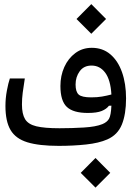

<svg xmlns="http://www.w3.org/2000/svg" viewBox="-20 -692 626 914"><path d="M259.8 2.4Q166 2.4 110.4 -14.6Q54.7 -31.7 30.3 -73Q5.9 -114.3 5.9 -187.5Q5.9 -224.1 12.7 -260.5Q19.5 -296.9 26.9 -318.4H98.1Q91.8 -278.3 88.1 -250.5Q84.5 -222.7 84.5 -194.8Q84.5 -149.4 99.4 -124.8Q114.3 -100.1 153.1 -90.8Q191.9 -81.5 263.2 -81.5Q322.8 -81.5 379.4 -85Q436 -88.4 467.3 -101.1Q489.7 -110.4 499 -126.7Q508.3 -143.1 510.3 -189L498.5 -188.5Q487.3 -173.3 464.4 -163.8Q441.4 -154.3 397.9 -154.3Q328.6 -154.3 298.1 -183.1Q267.6 -211.9 267.6 -282.7Q267.6 -331.5 286.1 -372.8Q304.7 -414.1 338.4 -439.2Q372.1 -464.4 417 -464.4Q468.8 -464.4 505.1 -433.6Q541.5 -402.8 560.8 -348.4Q580.1 -293.9 580.1 -223.6Q580.1 -148.4 560.1 -99.1Q540 -49.8 490.7 -28.3Q450.7 -10.7 389.9 -4.2Q329.1 2.4 259.8 2.4ZM510.3 -242.2Q506.3 -311.5 481 -345.7Q455.6 -379.9 416 -379.9Q378.9 -379.9 359.4 -352.8Q339.8 -325.7 339.8 -289.6Q339.8 -254.9 354.7 -241.7Q369.6 -228.5 414.1 -228.5Q442.9 -228.5 465.6 -232.4Q488.3 -236.3 510.3 -242.2ZM414.6 -531.2 344.2 -601.6 414.6 -672.4 484.9 -601.6ZM434.6 201.2 364.3 130.9 434.6 60.1 504.9 130.9Z"/></svg>

Font: Cascadia Code NF SemiLight
Style: Regular
Weight: 350
Monospace: yes
Designer: Aaron Bell
Foundry: Saja Typeworks
Version: Version 2404.023; ttfautohint (v1.8.4)